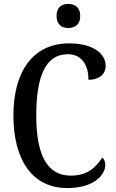

<svg xmlns="http://www.w3.org/2000/svg" viewBox="-20 -944 588 974"><path d="M327 -802C359 -802 387 -819 387 -863C387 -908 359 -924 327 -924C293 -924 267 -908 267 -863C267 -819 293 -802 327 -802ZM321 10C460 10 514 -59 514 -107C514 -123 508 -138 499 -145C468 -97 425 -53 339 -53C215 -53 164 -165 164 -358C164 -553 209 -669 324 -669C402 -669 429 -603 429 -539C482 -539 516 -567 516 -610C516 -672 452 -724 331 -724C144 -724 48 -577 48 -358C48 -137 141 10 321 10Z"/></svg>

Font: Noto Serif Devanagari Condensed Medium
Style: Regular
Weight: 500
Width: 3
Designer: Universal Thirst, Indian Type Foundry and the Monotype Design Team
Foundry: Monotype Imaging Inc.
Version: Version 2.004